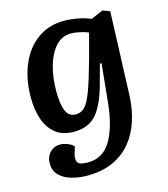

<svg xmlns="http://www.w3.org/2000/svg" viewBox="-112 -612 813 930"><g transform="rotate(-15 294.5 -147.0)"><path d="M418 -278 410 -279 384 -184Q359 -89 319.5 -40.5Q280 8 204 8Q146 8 110.5 -21.5Q75 -51 59.5 -99.5Q44 -148 44 -204Q44 -298 74.5 -370Q105 -442 161.5 -483Q218 -524 296 -524Q326 -524 362 -517.5Q398 -511 428 -498L488 -524L524 -511L508 -86Q505 -23 486.5 34Q468 91 432.5 135Q397 179 342 204.5Q287 230 211 230Q170 230 133 219.5Q96 209 73 186Q50 163 50 127Q50 93 70.5 71.5Q91 50 122 50Q138 50 159 58Q180 66 189 78L180 106Q171 133 178 151Q185 169 230 169Q308 169 348 99Q388 29 399 -88ZM235 -71Q261 -71 280 -90.5Q299 -110 318.5 -163Q338 -216 366 -317L398 -437Q382 -445 356 -450.5Q330 -456 311 -456Q266 -456 234.5 -421Q203 -386 187 -329Q171 -272 171 -204Q171 -139 185 -105Q199 -71 235 -71Z"/></g></svg>

Font: Literata 12pt SemiBold
Style: Italic
Weight: 600
Italic angle: -2°
Designer: Latin by Veronika Burian and Jose Scaglione. Greek by Irene Vlachou. Cyrillic by Vera Evstafieva
Foundry: TypeTogether
Version: Version 3.002